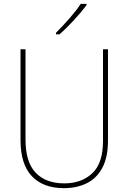

<svg xmlns="http://www.w3.org/2000/svg" viewBox="-20 -971 669 1001"><path d="M543 -239Q543 -151 513.5 -96Q484 -41 432 -15.5Q380 10 314 10Q205 10 146 -52.5Q87 -115 87 -240V-714H113V-243Q113 -126 166 -70.5Q219 -15 315 -15Q405 -15 461 -67.5Q517 -120 517 -236V-714H543ZM431 -944Q405 -909 365.5 -866Q326 -823 290 -792H272V-800Q306 -834 342 -875Q378 -916 401 -951H431Z"/></svg>

Font: Noto Sans Kannada SemiCondensed Thin
Style: Regular
Weight: 100
Width: 4
Designer: Jelle Bosma - Monotype Design Team
Foundry: Monotype Imaging Inc.
Version: Version 2.005; ttfautohint (v1.8.4.7-5d5b)